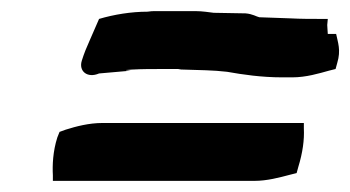

<svg xmlns="http://www.w3.org/2000/svg" viewBox="-20 -484 629 345"><path d="M83 -237C75 -212 74 -187 75 -169V-159H437C460 -159 482 -165 501 -170L513 -173L516 -184C524 -210 527 -233 526 -253V-263H164C140 -263 117 -257 98 -251L87 -247ZM127 -375C121 -356 137 -343 158 -352L215 -357C215 -357 194 -358 217 -359C235 -360 253 -360 273 -360H300C302 -360 304 -359 306 -359H309C337 -358 363 -358 388 -355C416 -350 450 -345 487 -345H505C530 -345 553 -352 571 -357L583 -360L586 -371C593 -394 587 -408 584 -423H569C569 -428 568 -433 568 -439L569 -450H558C539 -450 521 -450 502 -451L446 -453C441 -454 434 -459 421 -460H420L364 -461C356 -462 343 -464 332 -464H258C254 -464 252 -464 245 -463C216 -463 185 -458 158 -450L141 -411C136 -400 131 -388 127 -375Z"/></svg>

Font: SolarCharger
Style: 952
Weight: 900
Designer: Mew Too
Foundry: Cannot Into Space Fonts/KineticPlasma Fonts
Version: Version 1.100